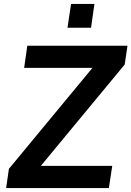

<svg xmlns="http://www.w3.org/2000/svg" viewBox="-20 -950 664 970"><path d="M11 0 25 -97 485 -653 491 -607H102L118 -719H624L610 -624L149 -67L143 -112H547L530 0ZM321 -810 339 -930H457L440 -810Z"/></svg>

Font: Nunitoga
Style: Bold Italic
Weight: 700
Italic angle: -9°
Designer: Vernon Adams
Foundry: Vernon Adams
Version: Version 1.0